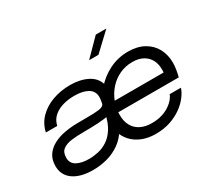

<svg xmlns="http://www.w3.org/2000/svg" viewBox="-143 -983 1355 1237"><g transform="rotate(-30 535.0 -364.0)"><path d="M231.5 10Q137.5 10 84.5 -27.8Q31.5 -65.5 31.5 -133Q31.5 -180.5 53.2 -212.8Q75 -245 112.2 -265Q149.5 -285 197.2 -293.8Q245 -302.5 296.5 -302.5Q368 -302.5 410 -303.8Q452 -305 471.2 -311.5Q490.5 -318 493.5 -332.5Q496.5 -347 498 -358.2Q499.5 -369.5 499.5 -377Q499.5 -422 462.5 -443.8Q425.5 -465.5 363 -465.5Q314 -465.5 273.5 -453Q233 -440.5 206.2 -415.5Q179.5 -390.5 171 -352H86.5Q99.5 -411.5 140.5 -453.2Q181.5 -495 242.2 -517Q303 -539 374 -539Q446.5 -539 500.5 -512Q554.5 -485 570.5 -429.5Q572 -426 573 -421.8Q574 -417.5 574.5 -413L551.5 -418Q597.5 -473 663 -506Q728.5 -539 804 -539Q872.5 -539 921 -512.2Q969.5 -485.5 995 -438.8Q1020.5 -392 1020.5 -331Q1020.5 -309 1015.5 -279Q1010.5 -249 1005 -231.5H517.5L557 -257Q556 -245 555.5 -233Q555 -221 555 -209Q555 -164 573 -131.2Q591 -98.5 625.5 -80.5Q660 -62.5 709.5 -62.5Q751.5 -62.5 784.8 -72.8Q818 -83 842 -99.2Q866 -115.5 880.8 -133.5Q895.5 -151.5 900.5 -167H984.5Q975.5 -138.5 952.2 -107.5Q929 -76.5 892.2 -49.8Q855.5 -23 806.2 -6.2Q757 10.5 696.5 10.5Q641.5 10.5 597.8 -6.8Q554 -24 524.2 -55.8Q494.5 -87.5 481.5 -131L505.5 -131.5Q475 -78.5 430 -47.5Q385 -16.5 333.8 -3.2Q282.5 10 231.5 10ZM243.5 -65Q277.5 -65 313.2 -73Q349 -81 381.8 -102.5Q414.5 -124 440 -163.5Q465.5 -203 479 -266Q480 -270 480.8 -273.8Q481.5 -277.5 482 -281.5L492.5 -247Q457.5 -238.5 407.2 -235.8Q357 -233 299 -233Q249.5 -233 208.5 -228Q167.5 -223 143 -204.2Q118.5 -185.5 118.5 -144.5Q118.5 -103.5 153 -84.2Q187.5 -65 243.5 -65ZM573 -307.5H936.5Q937.5 -312.5 937.5 -318.8Q937.5 -325 937.5 -333.5Q937.5 -370.5 921.8 -400.8Q906 -431 874.2 -449Q842.5 -467 794.5 -467Q742.5 -467 698.8 -446.2Q655 -425.5 622.8 -389.5Q590.5 -353.5 573 -307.5ZM560.5 -616 680.5 -737.5H759L630 -616Z"/></g></svg>

Font: Epilogue
Style: Italic
Weight: 400
Italic angle: -12°
Designer: Tyler Finck
Foundry: Etcetera Type Co
Version: Version 2.112